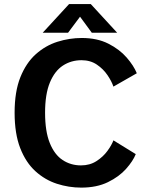

<svg xmlns="http://www.w3.org/2000/svg" viewBox="-20 -888 750 920"><path d="M369.5 11Q309.5 11 252.5 -7.5Q195.5 -26 149.8 -67.5Q104 -109 77 -178Q50 -247 50 -348Q50 -449 77.5 -517.8Q105 -586.5 151.2 -628Q197.5 -669.5 255 -687.8Q312.5 -706 372 -706Q445.5 -706 499.2 -678.8Q553 -651.5 587 -612.2Q621 -573 635.5 -537L523.5 -473Q515 -498.5 495 -528Q475 -557.5 444 -578.5Q413 -599.5 370.5 -599.5Q321 -599.5 281.5 -573.8Q242 -548 219 -492.5Q196 -437 196 -348Q196 -258.5 218.5 -202.8Q241 -147 280 -121.2Q319 -95.5 368 -95.5Q410.5 -95.5 442.2 -116Q474 -136.5 494.5 -164.5Q515 -192.5 523.5 -215.5L630.5 -149.5Q617.5 -116.5 584.2 -79Q551 -41.5 497.2 -15.2Q443.5 11 369.5 11ZM541.5 -731H420L363.5 -808L306 -731H184.5L311 -868.5H415Z"/></svg>

Font: League Mono SemiBold
Style: Regular
Weight: 600
Width: 6
Designer: Tyler Finck
Foundry: The League of Moveable Type / Tyler Finck
Version: Version 2.300;RELEASE